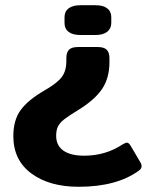

<svg xmlns="http://www.w3.org/2000/svg" viewBox="-20 -607 593 735"><path d="M227 -519V-541Q227 -563 242.5 -575Q258 -587 288 -587H346Q375 -587 390.5 -575Q406 -563 406 -541V-519Q406 -498 390.5 -485.5Q375 -473 346 -473H288Q258 -473 242.5 -485Q227 -497 227 -519ZM31 -86Q31 -147 59 -185.5Q87 -224 149 -260Q198 -288 216 -311.5Q234 -335 234 -373V-384Q234 -406 244 -416.5Q254 -427 279 -427H354Q378 -427 388.5 -416.5Q399 -406 399 -384V-370Q399 -308 370.5 -266Q342 -224 278 -185Q242 -163 225.5 -150Q209 -137 202 -123Q195 -109 195 -87Q195 -50 222.5 -30.5Q250 -11 302 -11Q384 -11 449 -54Q461 -61 465 -61Q473 -61 480 -49L516 12Q522 21 522 29Q522 39 512 46Q427 108 281 108Q169 108 100 57Q31 6 31 -86Z"/></svg>

Font: Mitr Medium
Style: Regular
Weight: 500
Designer: Thanarat Vachiruckul
Foundry: Cadson Demak
Version: Version 1.002